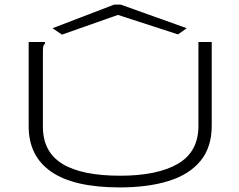

<svg xmlns="http://www.w3.org/2000/svg" viewBox="-20 -806 1040 837"><path d="M502 11Q303 11 204 -57Q105 -125 105 -255V-623H176V-616Q170 -610 168.5 -603Q167 -596 167 -579V-254Q167 -144 251.5 -92Q336 -40 504 -40Q666 -40 755.5 -92Q845 -144 845 -257V-623H903V-258Q903 -164 854 -104.5Q805 -45 715 -17Q625 11 502 11ZM250 -655 209 -683 478 -786H506L794 -683L756 -656L494 -741Z"/></svg>

Font: Inconsolata UltraExpanded Light
Style: Regular
Weight: 300
Width: 9
Monospace: yes
Designer: Raph Levien, Cyreal, Brenton Simpson
Foundry: Raph Levien, Cyreal, Google
Version: Version 3.001; ttfautohint (v1.8.2.53-6de2)